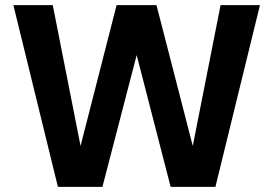

<svg xmlns="http://www.w3.org/2000/svg" viewBox="-20 -726 1062 746"><path d="M817 0H643L511 -512L378 0H205L32 -706H185L293 -159L433 -706H588L729 -159L837 -706H990Z"/></svg>

Font: Ulagadi Sans SemiBold
Style: Regular
Weight: 600
Designer: Ninad Kale (Devanagari), Jonny Pinhorn (Latin)
Foundry: Indian Type Foundry
Version: Version 3.01;March 29, 2020;FontCreator 12.0.0.2522 64-bit; 